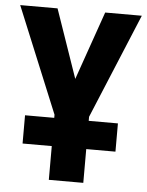

<svg xmlns="http://www.w3.org/2000/svg" viewBox="-52 -756 612 799"><g transform="rotate(5 254.0 -357.0)"><path d="M182 0V-141H60V-259H182V-272L0 -714H156L255 -428L355 -714H508L326 -276V-259H448V-141H326V0Z"/></g></svg>

Font: Noto Sans Display Condensed
Style: Bold
Weight: 700
Width: 3
Designer: Monotype Design Team
Foundry: Monotype Imaging Inc.
Version: Version 2.003